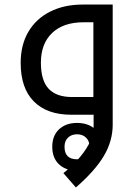

<svg xmlns="http://www.w3.org/2000/svg" viewBox="-20 -505 601 845"><path d="M259 257Q288 234 319 201Q350 168 371 129.5Q392 91 392 50V0H294Q187 0 129 -58.5Q71 -117 71 -228Q71 -307 104.5 -364.5Q138 -422 200 -453.5Q262 -485 345 -485H476V44Q476 115 437.5 180.5Q399 246 314 320ZM391 -78V-407H348Q259 -407 209.5 -360Q160 -313 160 -229Q160 -151 194 -114.5Q228 -78 297 -78ZM319 246Q269 246 239.5 218Q210 190 210 141Q210 92 240 64Q270 36 319 36Q369 36 400 64.5Q431 93 431 140Q431 188 400 217Q369 246 319 246ZM319 196Q343 196 358.5 181.5Q374 167 374 141Q374 115 358.5 100.5Q343 86 319 86Q295 86 279.5 100.5Q264 115 264 141Q264 196 319 196Z"/></svg>

Font: Noto Kufi Arabic
Style: Regular
Weight: 400
Designer: Monotype Design Team, David Williams, Khaled Hosny
Foundry: Google LLC
Version: Version 2.109; ttfautohint (v1.8.4.7-5d5b)